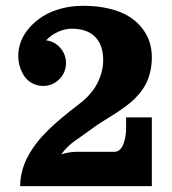

<svg xmlns="http://www.w3.org/2000/svg" viewBox="-20 -635 587 655"><path d="M48.8 0Q48.8 -20.3 52.9 -40Q56.9 -59.8 63.7 -77.1Q70.6 -94.5 81.2 -112.2Q91.8 -129.9 102.9 -144.7Q114 -159.4 128.9 -175.2Q143.8 -190.9 157.1 -203.4Q170.4 -215.8 187.4 -230.1Q204.3 -244.4 217.5 -254.9Q230.7 -265.4 247.6 -278.3Q251.7 -281.5 253.9 -283.2Q293.5 -314 312.7 -352.3Q332 -390.6 332 -429.7Q332 -481.2 304.6 -509.2Q277.1 -537.1 224.6 -537.1Q201.7 -537.1 177.6 -526.2Q153.6 -515.4 137.5 -497.3Q166.3 -493.7 185.7 -471.6Q205.1 -449.5 205.1 -419.9Q205.1 -387.5 182.3 -364.6Q159.4 -341.8 127 -341.8Q104.2 -341.8 85.4 -353.6Q66.7 -365.5 56.9 -385.3Q42.2 -412.8 42.2 -444.3Q42.2 -470 52 -494.9Q61.8 -519.8 81.1 -541.4Q100.3 -563 126.7 -579.6Q153.1 -596.2 188.5 -605.7Q223.9 -615.2 263.7 -615.2Q313.2 -615.2 353.4 -605.3Q393.6 -595.5 420.2 -578.7Q446.8 -562 464.6 -539.2Q482.4 -516.4 490.2 -491.6Q498 -466.8 498 -439.5Q498 -412.8 492.3 -389.3Q486.6 -365.7 477.2 -347.9Q467.8 -330.1 453.6 -313.5Q439.5 -296.9 424.9 -284.9Q410.4 -272.9 392.1 -260.3Q373.8 -247.6 358.2 -238.2Q342.5 -228.8 324.1 -216.9Q305.7 -205.1 293 -195.3Q280 -185.5 262.3 -173.3Q244.6 -161.1 234.5 -153.9Q224.4 -146.7 211.8 -134.8Q199.2 -122.8 189 -108.6Q216.8 -117.2 244.1 -117.2H371.1Q381.3 -117.2 389.4 -125.1Q397.5 -133.1 401.7 -145.5Q406 -158 408.1 -170.7Q410.2 -183.3 410.2 -195.3V-234.4H498V0Z"/></svg>

Font: Orelega One
Style: Regular
Weight: 400
Version: Version 1.1 ; ttfautohint (v1.8.3)